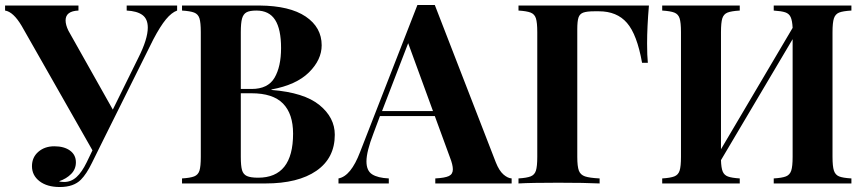

<svg xmlns="http://www.w3.org/2000/svg" viewBox="-30 -730 3440 764"><path d="M674.8 -708V-688Q652.8 -680.2 630.4 -653.1Q607.9 -626 580.1 -573.2L382.8 -176.8L335.9 -82Q314 -37.1 292 -15.1Q263.2 14.2 208 14.2Q157.2 14.2 127.2 -9Q97.2 -32.2 97.2 -68.8Q97.2 -104 122.6 -126Q147.9 -147.9 186 -147.9Q225.1 -147.9 248.5 -130.9Q272 -113.8 272 -84Q272 -57.1 253.4 -38.1Q234.9 -19 205.1 -8.8Q210.9 -5.9 225.1 -5.9Q252.9 -5.9 274.4 -25.4Q295.9 -44.9 314.9 -84L337.9 -131.8L56.2 -627Q22.9 -683.1 -9.8 -688V-708H282.2V-688Q231 -686 231 -648.9Q231 -630.9 242.2 -607.9L418.9 -293.9L520 -499Q558.1 -574.2 558.1 -620.1Q558.1 -654.8 536.6 -670.4Q515.1 -686 474.1 -688V-708Z M1302.2 -193.8Q1302.2 -101.1 1229.2 -50.5Q1156.2 0 1026.4 0H694.3V-20Q727.1 -22 742.7 -28.1Q758.3 -34.2 763.7 -51Q769 -67.9 769 -106V-602.1Q769 -640.1 763.7 -657Q758.3 -673.8 742.7 -679.9Q727.1 -686 694.3 -688V-708H1002.9Q1123 -707 1186.5 -664.1Q1250 -621.1 1250 -549.8Q1250 -492.2 1199.5 -442.1Q1148.9 -392.1 1050.3 -374V-372.1Q1180.2 -361.8 1241.2 -312Q1302.2 -262.2 1302.2 -193.8ZM928.2 -602.1V-376H971.2Q1036.1 -376 1062.3 -420.4Q1088.4 -464.8 1088.4 -539.1Q1088.4 -613.8 1064.7 -650.9Q1041 -688 990.2 -688Q963.4 -688 950.7 -680.9Q938 -673.8 933.1 -656Q928.2 -638.2 928.2 -602.1ZM1136.2 -198.2Q1136.2 -276.9 1096.2 -317.9Q1056.2 -358.9 970.2 -358.9H928.2V-106Q928.2 -69.8 933.1 -53Q938 -36.1 952.6 -29.5Q967.3 -22.9 997.1 -22.9Q1136.2 -22.9 1136.2 -198.2Z M2005.9 -20V0H1702.1V-20Q1740.2 -22 1756.1 -29.5Q1772 -37.1 1772 -56.2Q1772 -74.2 1760.3 -104L1700.2 -268.1H1481.9L1456.1 -199.2Q1428.2 -127 1428.2 -87.9Q1428.2 -50.8 1450.7 -36.4Q1473.1 -22 1517.1 -20V0H1316.9V-20Q1366.2 -28.8 1402.8 -125L1630.9 -710H1700.2L1942.9 -84Q1956.1 -50.8 1973.1 -35.9Q1990.2 -21 2005.9 -20ZM1692.9 -288.1 1594.2 -558.1 1490.2 -288.1Z M2544.9 -556.2Q2544.9 -508.8 2547.9 -480H2524.9Q2504.9 -592.8 2464.8 -638.9Q2424.8 -685.1 2353 -685.1H2335.9Q2305.2 -685.1 2291 -679.9Q2276.9 -674.8 2272 -660.4Q2267.1 -646 2267.1 -613.8V-106Q2267.1 -67.9 2273.4 -51Q2279.8 -34.2 2297.9 -28.1Q2315.9 -22 2356 -20V0Q2297.9 -2.9 2190.9 -2.9Q2084 -2.9 2033.2 0V-20Q2065.9 -22 2081.5 -28.1Q2097.2 -34.2 2102.5 -51Q2107.9 -67.9 2107.9 -106V-602.1Q2107.9 -640.1 2102.5 -657Q2097.2 -673.8 2081.5 -679.9Q2065.9 -686 2033.2 -688V-708H2552.2Q2544.9 -623 2544.9 -556.2Z M3282.7 -602.1V-106Q3282.7 -67.9 3288.3 -51Q3293.9 -34.2 3308.8 -28.1Q3323.7 -22 3357.9 -20V0H3048.8V-20Q3082 -22 3097.4 -28.1Q3112.8 -34.2 3118.4 -51Q3124 -67.9 3124 -106V-574.2L2838.9 -92.8Q2839.8 -62 2845.7 -47.6Q2851.6 -33.2 2866.7 -27.6Q2881.8 -22 2913.6 -20V0H2605V-20Q2637.7 -22 2653.3 -28.1Q2668.9 -34.2 2674.3 -51Q2679.7 -67.9 2679.7 -106V-602.1Q2679.7 -640.1 2674.3 -657Q2668.9 -673.8 2653.3 -679.9Q2637.7 -686 2605 -688V-708H2913.6V-688Q2879.9 -686 2864.7 -679.9Q2849.6 -673.8 2844.2 -657Q2838.9 -640.1 2838.9 -602.1V-136.2L3124 -619.1Q3122.6 -647.9 3116.2 -661.9Q3109.9 -675.8 3094.7 -680.9Q3079.6 -686 3048.8 -688V-708H3357.9V-688Q3323.7 -686 3308.8 -679.9Q3293.9 -673.8 3288.3 -657Q3282.7 -640.1 3282.7 -602.1Z"/></svg>

Font: Neothic
Style: Regular
Weight: 400
Designer: Vasily Draigo aka Daymarius
Foundry: Vasily Draigo aka Daymarius
Version: Version 1.00 May 8, 2019, initial release